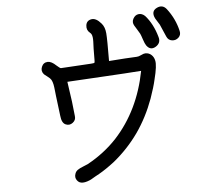

<svg xmlns="http://www.w3.org/2000/svg" viewBox="-60 -920 1119 1043"><g transform="rotate(-5 500.0 -398.0)"><path d="M798.8 -566.4Q805.7 -539.1 786.1 -462.9Q777.3 -422.9 755.9 -362.3Q719.7 -262.7 662.1 -180.7Q604.5 -99.6 526.4 -36.1Q479.5 0 441.4 21.5Q436.5 23.4 420.9 32.7Q405.3 42 396.5 46.9Q387.7 51.8 374 56.2Q360.4 60.5 350.6 60.5Q330.1 61.5 318.4 45.4Q306.6 29.3 313.5 9.8Q317.4 -2.9 328.1 -10.7Q338.9 -18.6 360.4 -26.9Q381.8 -35.2 384.8 -37.1Q477.5 -87.9 544.9 -160.2Q676.8 -303.7 717.8 -516.6Q640.6 -510.7 499.5 -502.9Q358.4 -495.1 313.5 -492.2Q318.4 -460.9 329.1 -382.8L337.9 -302.7Q340.8 -281.2 322.8 -267.6Q304.7 -253.9 284.2 -262.7Q262.7 -271.5 258.8 -311.5L245.1 -421.9Q244.1 -427.7 242.2 -448.7Q240.2 -469.7 237.3 -484.4Q234.4 -499 228.5 -509.8Q223.6 -518.6 209 -529.3Q194.3 -540 190.4 -543.9Q173.8 -562.5 183.1 -585.4Q192.4 -608.4 216.8 -609.4Q237.3 -609.4 261.7 -585.9Q269.5 -579.1 275.9 -574.2Q282.2 -569.3 285.2 -569.3L450.2 -579.1Q467.8 -580.1 469.2 -583Q470.7 -585.9 470.7 -598.6Q470.7 -669.9 472.7 -697.3Q473.6 -725.6 466.8 -738.3Q463.9 -743.2 459 -747.1Q439.5 -762.7 442.9 -788.6Q446.3 -814.5 472.7 -819.3Q498 -824.2 526.4 -791Q543.9 -771.5 546.9 -736.8Q549.8 -702.1 548.8 -585Q649.4 -592.8 701.2 -594.7Q710.9 -594.7 725.6 -602.1Q740.2 -609.4 749 -609.4Q768.6 -609.4 781.7 -597.2Q794.9 -585 798.8 -566.4ZM828.1 -691.4Q837.9 -658.2 808.1 -640.1Q778.3 -622.1 756.8 -652.3Q750 -662.1 742.2 -686Q734.4 -710 730.5 -717.8Q725.6 -727.5 715.3 -743.2Q705.1 -758.8 702.1 -764.6Q690.4 -784.2 701.2 -803.2Q711.9 -822.3 730.5 -824.7Q749 -827.1 765.6 -811.5Q807.6 -764.6 828.1 -691.4ZM945.3 -713.9Q950.2 -692.4 935.1 -678.2Q919.9 -664.1 899.4 -667Q878.9 -669.9 870.1 -690.4L840.8 -757.8Q837.9 -763.7 827.6 -778.8Q817.4 -793.9 814.5 -802.7Q802.7 -835.9 833.5 -850.6Q864.3 -865.2 885.7 -838.9Q929.7 -782.2 945.3 -713.9Z"/></g></svg>

Font: irohamaru Regular
Style: Regular
Weight: 400
Designer: [Source Han Sans]
Ryoko NISHIZUKA  (kana & ideographs); Paul D. Hunt (Latin, Greek & Cyrillic); Wenlong ZHANG  (bopomofo
Version: Version 1.00